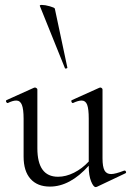

<svg xmlns="http://www.w3.org/2000/svg" viewBox="-20 -751 533 781"><path d="M487 -57Q491 -57 492.5 -52.5Q494 -48 490 -46L374 9L369 10Q360 10 350.5 -13.5Q341 -37 341 -74V-77Q265 8 183 8Q132 8 104 -23.5Q76 -55 76 -114V-268Q76 -307 69 -324.5Q62 -342 46 -342Q32 -342 12 -332H11Q7 -332 5 -337Q3 -342 7 -344L118 -394L122 -395Q125 -395 128.5 -392.5Q132 -390 132 -387V-148Q132 -32 216 -32Q248 -32 281 -48.5Q314 -65 341 -94V-268Q341 -308 334.5 -325Q328 -342 312 -342Q298 -342 277 -332H276Q272 -332 270.5 -337.5Q269 -343 273 -344L384 -394L388 -395Q391 -395 394 -392.5Q397 -390 397 -387V-107Q397 -73 405 -58Q413 -43 432 -43Q449 -43 485 -57ZM150 -731Q163 -731 182.5 -725.5Q202 -720 203 -716L254 -476Q255 -474 250 -472.5Q245 -471 244 -474L142 -727Q141 -731 150 -731Z"/></svg>

Font: Cormorant Garamond
Style: Regular
Weight: 400
Designer: Christian Thalmann (Catharsis Fonts)
Version: Version 3.000